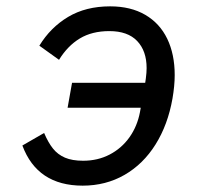

<svg xmlns="http://www.w3.org/2000/svg" viewBox="-20 -573 640 605"><path d="M50.5 -114.5 119 -154Q132 -123.5 147 -104.8Q162 -86 184.8 -76.2Q207.5 -66.5 242 -66.5Q288 -66.5 325.5 -86Q363 -105.5 387.8 -140.2Q412.5 -175 421 -219.5L423.5 -233.5H193L207 -312H437.5L439.5 -325.5Q442 -344.5 442 -358.5Q442 -412.5 412.2 -443.8Q382.5 -475 324.5 -475Q270 -475 231.5 -451.8Q193 -428.5 166 -384.5L104 -429Q139 -486.5 194.8 -519.8Q250.5 -553 327 -553Q392 -553 437.8 -526.2Q483.5 -499.5 507 -450.8Q530.5 -402 530.5 -336.5Q530.5 -303 523.5 -262.5Q509 -180 470.2 -118Q431.5 -56 372.5 -22Q313.5 12 240.5 12Q97.5 12 50.5 -114.5Z"/></svg>

Font: JuliaMono MediumItalic
Style: Regular
Weight: 500
Italic angle: -9°
Monospace: yes
Designer: cormullion
Foundry: corm
Version: Version 0.049; ttfautohint (v1.8.4)